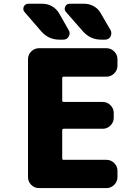

<svg xmlns="http://www.w3.org/2000/svg" viewBox="-20 -1008 697 1008"><path d="M314.5 -605.5Q306.6 -605.5 306.6 -597.7V-480.5Q306.6 -472.7 314.5 -472.7H519.5Q543 -472.7 560.1 -455.6Q577.1 -438.5 577.1 -415V-389.6Q577.1 -366.2 560.1 -349.1Q543 -332 519.5 -332H314.5Q306.6 -332 306.6 -324.2V-175.8Q306.6 -168.9 314.5 -168.9H539.1Q562.5 -168.9 579.6 -151.9Q596.7 -134.8 596.7 -111.3V-78.1Q596.7 -54.7 579.6 -37.6Q562.5 -20.5 539.1 -20.5H184.6Q161.1 -20.5 144 -37.6Q127 -54.7 127 -78.1V-697.3Q127 -720.7 144 -737.8Q161.1 -754.9 184.6 -754.9H539.1Q562.5 -754.9 579.6 -737.8Q596.7 -720.7 596.7 -697.3V-663.1Q596.7 -639.6 579.6 -622.6Q562.5 -605.5 539.1 -605.5ZM422.9 -988.3Q449.2 -988.3 472.7 -975.1Q496.1 -961.9 508.8 -938.5L560.5 -849.6Q564.5 -841.8 564.5 -833.5Q564.5 -825.2 560.5 -816.4Q550.8 -799.8 531.2 -799.8H511.7Q454.1 -799.8 416 -842.8L326.2 -945.3Q315.4 -958 322.3 -973.1Q329.1 -988.3 345.7 -988.3ZM203.1 -988.3Q229.5 -988.3 252.9 -975.1Q276.4 -961.9 290 -938.5L340.8 -849.6Q345.7 -841.8 345.7 -833.5Q345.7 -825.2 340.8 -816.4Q332 -799.8 312.5 -799.8H292Q234.4 -799.8 196.3 -843.8L109.4 -944.3Q102.5 -952.1 102.5 -960.9Q102.5 -966.8 104.5 -972.7Q112.3 -988.3 128.9 -988.3Z"/></svg>

Font: Gen Jyuu Gothic Heavy
Style: Bold
Weight: 900
Designer: [Source Han Sans]
Ryoko NISHIZUKA  (kana & ideographs); Paul D. Hunt (Latin, Greek & Cyrillic); Wenlong ZHANG  (bopomofo
Version: Version 1.002.20150607